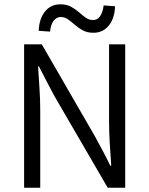

<svg xmlns="http://www.w3.org/2000/svg" viewBox="-20 -886 705 906"><path d="M93.8 0V-676.8H177.2L427.7 -243.2Q446.3 -209 465.1 -173.8Q483.9 -138.7 500.5 -104H504.9Q501.5 -154.8 498 -209.2Q494.6 -263.7 494.6 -316.4V-676.8H570.8V0H488.3L236.8 -432.6Q218.3 -466.8 200 -502.4Q181.6 -538.1 163.6 -572.8H159.7Q162.6 -522 166.3 -469Q169.9 -416 169.9 -363.8V0ZM420.9 -731.4Q391.6 -731.4 370.8 -742.7Q350.1 -753.9 333.5 -768.6Q316.9 -783.2 301.3 -794.4Q285.6 -805.7 266.6 -805.7Q246.6 -805.7 232.9 -787.8Q219.2 -770 216.3 -736.8L162.6 -740.7Q165 -798.3 192.6 -832Q220.2 -865.7 264.6 -865.7Q293.9 -865.7 314.7 -854.5Q335.4 -843.3 352.1 -828.6Q368.7 -814 384.3 -802.7Q399.9 -791.5 418.9 -791.5Q459.5 -791.5 469.2 -860.4L522.9 -856.4Q521 -799.3 493.4 -765.4Q465.8 -731.4 420.9 -731.4Z"/></svg>

Font: Akatab
Style: Regular
Weight: 400
Designer: SIL Global
Foundry: SIL Global
Version: Version 4.100